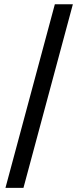

<svg xmlns="http://www.w3.org/2000/svg" viewBox="-20 -782 372 911"><path d="M325.7 -761.7 91.3 109.4H5.9L240.2 -761.7Z"/></svg>

Font: Inter Cardless Display
Style: Regular
Weight: 400
Designer: Rasmus Andersson
Foundry: rsms
Version: Version 4.001;git-9221beed3